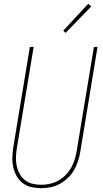

<svg xmlns="http://www.w3.org/2000/svg" viewBox="-20 -982 540 1010"><path d="M197 8Q170 8 144.5 2Q119 -4 99.5 -19Q80 -34 67.5 -56Q55 -78 49.5 -103Q44 -128 45 -154.5Q46 -181 50 -208L137 -735H157L69 -205Q65 -181 64 -157.5Q63 -134 67.5 -111.5Q72 -89 82.5 -69Q93 -49 110.5 -35Q128 -21 150.5 -15.5Q173 -10 197 -10Q219 -10 242 -15Q265 -20 286 -31.5Q307 -43 324 -60Q341 -77 353 -97.5Q365 -118 372 -140Q379 -162 383 -185L474 -735H493L402 -182Q398 -157 390 -133Q382 -109 369 -86.5Q356 -64 336.5 -45.5Q317 -27 294 -14.5Q271 -2 246 3Q221 8 197 8ZM325 -809 313 -821 444 -962 460 -948Z"/></svg>

Font: Iosevka SS04 Thin
Style: Italic
Weight: 100
Italic angle: -9°
Monospace: yes
Designer: Belleve Invis
Foundry: Belleve Invis
Version: Version 19.0.0; ttfautohint (v1.8.4)